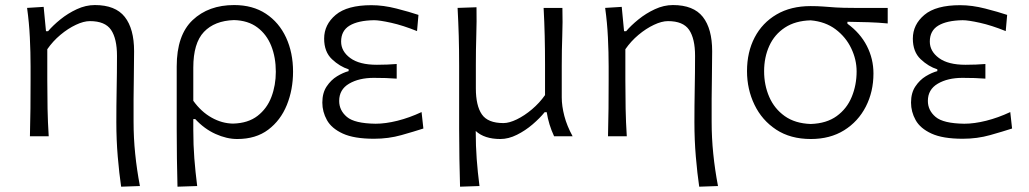

<svg xmlns="http://www.w3.org/2000/svg" viewBox="-20 -526 3972 741"><path d="M447.5 194.5Q440 143.5 434.5 79Q429 14.5 429 -54.5Q429 -118.5 430.2 -182.5Q431.5 -246.5 431.5 -310.5Q431.5 -377 408.5 -410.8Q385.5 -444.5 327 -444.5Q303 -444.5 272.8 -430.2Q242.5 -416 213.2 -391.5Q184 -367 162.5 -336V-217Q162.5 -158 163.5 -106.8Q164.5 -55.5 168 0H95.5Q97 -55.5 97.5 -107Q98 -158.5 98 -219.5V-269.5Q98 -324 95.2 -381.2Q92.5 -438.5 84.5 -495.5L148.5 -499.5L157.5 -405.5H165.5Q184 -427.5 213 -451Q242 -474.5 276.5 -490.5Q311 -506.5 346 -506.5Q425.5 -506.5 461.5 -460.8Q497.5 -415 497.5 -328.5Q497.5 -273.5 496.5 -226.8Q495.5 -180 495.5 -144.5V-57Q495.5 6.5 501.8 67.8Q508 129 520 192Z M665 194.5Q663.5 139 662.8 86.2Q662 33.5 662 -27.5V-269.5Q662 -390.5 723.5 -448.5Q785 -506.5 883.5 -506.5Q955.5 -506.5 1006.2 -473Q1057 -439.5 1084 -381.2Q1111 -323 1111 -249.5Q1111 -180 1087 -120.8Q1063 -61.5 1015.2 -25.5Q967.5 10.5 895.5 10.5Q855 10.5 811.8 -9Q768.5 -28.5 733.5 -66.5H726V-25Q726 34 730 85.2Q734 136.5 741 192ZM879.5 -49Q937.5 -50.5 974 -78.8Q1010.5 -107 1027.5 -152Q1044.5 -197 1044.5 -249Q1044.5 -304.5 1026.8 -349Q1009 -393.5 973.2 -420.2Q937.5 -447 883 -448.5Q808 -446 767 -402.8Q726 -359.5 726 -265V-137Q756.5 -94.5 796.8 -72Q837 -49.5 879.5 -49Z M1423.5 9.5Q1346.5 9.5 1303 -10.5Q1259.5 -30.5 1241.8 -62.5Q1224 -94.5 1224 -130Q1224 -167.5 1240.8 -192.5Q1257.5 -217.5 1281 -231.8Q1304.5 -246 1325.5 -251.5V-258.5Q1291.5 -269 1261.2 -297.5Q1231 -326 1231 -377Q1231 -431 1275.5 -468.5Q1320 -506 1413.5 -506Q1459.5 -506 1510.2 -493Q1561 -480 1595 -468.5L1589.5 -406Q1535 -428 1490 -438Q1445 -448 1423.5 -448Q1362 -447 1329.2 -427.2Q1296.5 -407.5 1296.5 -365.5Q1296.5 -328 1331.8 -302Q1367 -276 1434.5 -276Q1456 -276 1474.5 -276.8Q1493 -277.5 1511 -279V-222.5Q1490 -224 1469.2 -224.8Q1448.5 -225.5 1422.5 -225.5Q1365.5 -225.5 1327.2 -203Q1289 -180.5 1289 -136.5Q1289 -100 1318.8 -74.8Q1348.5 -49.5 1429.5 -48.5Q1468 -48.5 1514 -60Q1560 -71.5 1607 -93.5L1614 -30Q1578.5 -18.5 1529 -4.5Q1479.5 9.5 1423.5 9.5Z M1755.5 194.5Q1754 139.5 1753 86.5Q1752 33.5 1752 -27.5V-271.5Q1752 -334.5 1750.5 -387.2Q1749 -440 1746 -495.5L1819 -498Q1820 -442.5 1818.2 -389.2Q1816.5 -336 1816.5 -276.5V-185Q1816.5 -118.5 1839.5 -84.8Q1862.5 -51 1923 -51Q1945 -51 1974.5 -65.2Q2004 -79.5 2033 -104Q2062 -128.5 2083.5 -159V-276.5Q2083.5 -336 2082.2 -388Q2081 -440 2078 -495.5H2150.5Q2152 -440.5 2150 -387.2Q2148 -334 2148 -271.5V-150Q2148 -117 2158 -78.5Q2168 -40 2190 0H2118.5Q2097.5 -45 2090 -93H2082Q2063.5 -70 2035.5 -46Q2007.5 -22 1975 -5.8Q1942.5 10.5 1911 10.5Q1849.5 10.5 1816 -20.5Q1816 37.5 1819.8 87.8Q1823.5 138 1830.5 192Z M2678.5 194.5Q2671 143.5 2665.5 79Q2660 14.5 2660 -54.5Q2660 -118.5 2661.2 -182.5Q2662.5 -246.5 2662.5 -310.5Q2662.5 -377 2639.5 -410.8Q2616.5 -444.5 2558 -444.5Q2534 -444.5 2503.8 -430.2Q2473.5 -416 2444.2 -391.5Q2415 -367 2393.5 -336V-217Q2393.5 -158 2394.5 -106.8Q2395.5 -55.5 2399 0H2326.5Q2328 -55.5 2328.5 -107Q2329 -158.5 2329 -219.5V-269.5Q2329 -324 2326.2 -381.2Q2323.5 -438.5 2315.5 -495.5L2379.5 -499.5L2388.5 -405.5H2396.5Q2415 -427.5 2444 -451Q2473 -474.5 2507.5 -490.5Q2542 -506.5 2577 -506.5Q2656.5 -506.5 2692.5 -460.8Q2728.5 -415 2728.5 -328.5Q2728.5 -273.5 2727.5 -226.8Q2726.5 -180 2726.5 -144.5V-57Q2726.5 6.5 2732.8 67.8Q2739 129 2751 192Z M3109.5 10.5Q3030.5 10.5 2975.5 -25.8Q2920.5 -62 2891.8 -121.8Q2863 -181.5 2863 -251.5Q2863 -325 2892.5 -381.5Q2922 -438 2977 -470.2Q3032 -502.5 3108.5 -502.5Q3135.5 -502.5 3157.2 -500.8Q3179 -499 3206 -497.2Q3233 -495.5 3276 -495.5H3406V-435.5Q3370 -439 3331.5 -440.2Q3293 -441.5 3250.5 -442V-434.5Q3300 -398.5 3325.5 -348.8Q3351 -299 3351 -242.5Q3351 -172 3321.5 -114.5Q3292 -57 3237.8 -23.2Q3183.5 10.5 3109.5 10.5ZM3109 -47.5Q3170 -49.5 3209.2 -78Q3248.5 -106.5 3267.2 -152.2Q3286 -198 3286 -250.5Q3286 -296 3265.2 -339.5Q3244.5 -383 3205 -412.8Q3165.5 -442.5 3109 -447.5Q3049.5 -446 3009.2 -419.5Q2969 -393 2949 -349Q2929 -305 2929 -251Q2929 -197.5 2948.8 -152Q2968.5 -106.5 3008.5 -78Q3048.5 -49.5 3109 -47.5Z M3695.5 9.5Q3618.5 9.5 3575 -10.5Q3531.5 -30.5 3513.8 -62.5Q3496 -94.5 3496 -130Q3496 -167.5 3512.8 -192.5Q3529.5 -217.5 3553 -231.8Q3576.5 -246 3597.5 -251.5V-258.5Q3563.5 -269 3533.2 -297.5Q3503 -326 3503 -377Q3503 -431 3547.5 -468.5Q3592 -506 3685.5 -506Q3731.5 -506 3782.2 -493Q3833 -480 3867 -468.5L3861.5 -406Q3807 -428 3762 -438Q3717 -448 3695.5 -448Q3634 -447 3601.2 -427.2Q3568.5 -407.5 3568.5 -365.5Q3568.5 -328 3603.8 -302Q3639 -276 3706.5 -276Q3728 -276 3746.5 -276.8Q3765 -277.5 3783 -279V-222.5Q3762 -224 3741.2 -224.8Q3720.5 -225.5 3694.5 -225.5Q3637.5 -225.5 3599.2 -203Q3561 -180.5 3561 -136.5Q3561 -100 3590.8 -74.8Q3620.5 -49.5 3701.5 -48.5Q3740 -48.5 3786 -60Q3832 -71.5 3879 -93.5L3886 -30Q3850.5 -18.5 3801 -4.5Q3751.5 9.5 3695.5 9.5Z"/></svg>

Font: Commissioner Flair Light
Style: Regular
Weight: 300
Designer: Kostas Bartsokas
Foundry: Kostas Bartsokas
Version: Version 1.000; ttfautohint (v1.8.3)